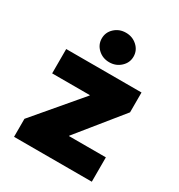

<svg xmlns="http://www.w3.org/2000/svg" viewBox="-182 -898 950 1020"><g transform="rotate(30 293.0 -388.0)"><path d="M54.7 0V-110.4L292.5 -390.6V-393.1H61.5V-542.5H523.4V-420.9L305.7 -151.9V-149.4H531.7V0ZM293.9 -595.7Q253.4 -595.7 225.1 -622.1Q196.8 -648.4 196.8 -686Q196.8 -724.1 225.1 -750.2Q253.4 -776.4 293.9 -776.4Q334.5 -776.4 363 -750.2Q391.6 -724.1 391.6 -686Q391.6 -648.4 363 -622.1Q334.5 -595.7 293.9 -595.7Z"/></g></svg>

Font: Inter 16pt Black
Style: Regular
Weight: 900
Version: Version 4.001;git-66647c0bb